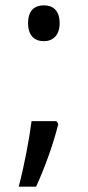

<svg xmlns="http://www.w3.org/2000/svg" viewBox="-20 -569 328 718"><path d="M144 -415C177 -415 203 -436 203 -482C203 -530 178 -549 144 -549C109 -549 85 -530 85 -482C85 -436 109 -415 144 -415ZM191 -116H98C89 -46 71 49 50 129H115C148 57 179 -29 198 -105Z"/></svg>

Font: Noto Sans Gurmukhi SemiCondensed
Style: Regular
Weight: 400
Width: 4
Designer: Jelle Bosma - Monotype Design Team
Foundry: Monotype Imaging Inc.
Version: Version 2.004